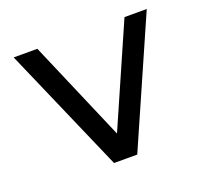

<svg xmlns="http://www.w3.org/2000/svg" viewBox="-98 -646 816 762"><g transform="rotate(-20 310.5 -265.0)"><path d="M261 0 30 -530H130L312 -106L498 -530H592L359 0Z"/></g></svg>

Font: Montserrat Z Med
Style: Regular
Weight: 500
Designer: Julieta Ulanovsky
Foundry: Julieta Ulanovsky
Version: Version 8.000